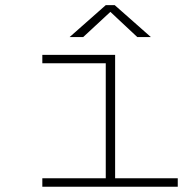

<svg xmlns="http://www.w3.org/2000/svg" viewBox="-20 -708 740 728"><path d="M140.5 0V-32H381V-468H140.5V-500H416.5V-32H654V0ZM244 -567.5 381 -688.5H415L552 -567.5H500.5L398.5 -663L295.5 -567.5Z"/></svg>

Font: Trispace SemiExpanded Thin
Style: Regular
Weight: 100
Width: 6
Designer: Tyler Finck
Foundry: Etcetera Type Company
Version: Version 1.210; ttfautohint (v1.8.3)